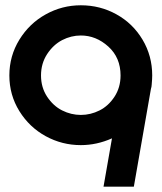

<svg xmlns="http://www.w3.org/2000/svg" viewBox="-20 -700 606 720"><path d="M368.2 0H481.9L545.9 -366.2Q546.4 -367.7 546.9 -370.4Q547.4 -373 547.9 -374L548.8 -381.8Q550.8 -404.3 550.8 -417Q550.8 -490.7 514.4 -551.5Q478 -612.3 416.7 -646.2Q355.5 -680.2 283.2 -680.2Q212.9 -680.2 151.6 -646.2Q90.3 -612.3 52.7 -551.3Q15.1 -490.2 15.1 -417Q15.1 -343.8 52.7 -283.2Q90.3 -222.7 151.6 -189.2Q212.9 -155.8 283.2 -155.8Q342.8 -155.8 399.9 -181.2ZM283.2 -566.9Q340.3 -566.9 386.2 -525.4Q432.1 -483.9 432.1 -417Q432.1 -372.1 409.4 -337.4Q386.7 -302.7 353.3 -285.9Q319.8 -269 283.2 -269Q246.6 -269 213.1 -285.9Q179.7 -302.7 156.7 -337.4Q133.8 -372.1 133.8 -417Q133.8 -461.9 156.7 -497.1Q179.7 -532.2 213.1 -549.6Q246.6 -566.9 283.2 -566.9Z"/></svg>

Font: Cakra Normal
Style: Regular
Weight: 400
Designer: Lucia Kollert, Vojtech Kollert
Foundry: OoM Type
Version: Version 1.000;Glyphs 3.1.1 (3148)